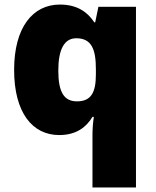

<svg xmlns="http://www.w3.org/2000/svg" viewBox="-20 -649 683 843"><path d="M386 -55V174H577V-619H412L398 -551H394C365 -595 320 -629 243 -629C124 -629 42 -529 42 -342C42 -155 122 -56 240 -56C316 -56 360 -92 386 -136H392C388 -109 386 -82 386 -55ZM318 -204C262 -204 236 -243 236 -339C236 -432 262 -481 315 -481C383 -481 401 -431 401 -345V-322C401 -243 380 -204 318 -204Z"/></svg>

Font: Noto Sans Malayalam UI Black
Style: Regular
Weight: 900
Designer: Jelle Bosma - Monotype Design Team
Foundry: Monotype Imaging Inc.
Version: Version 2.104